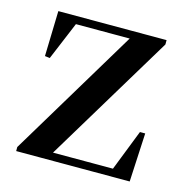

<svg xmlns="http://www.w3.org/2000/svg" viewBox="-76 -526 575 598"><g transform="rotate(15 211.5 -227.5)"><path d="M27 0V-13L288 -447V-421L284 -430H184H68L109 -441L53 -307L37 -309L41 -455H390V-441L127 -5L135 -40V-25H242H368L328 -14L384 -157H401L393 0Z"/></g></svg>

Font: Source Serif 4 60pt SemiBold
Style: Regular
Weight: 600
Version: Version 4.004;hotconv 1.0.116;makeotfexe 2.5.65601